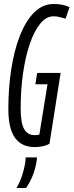

<svg xmlns="http://www.w3.org/2000/svg" viewBox="-20 -730 370 966"><path d="M155 10Q89 10 55.5 -36.5Q22 -83 22 -182Q22 -286 36.5 -381Q51 -476 80 -550Q109 -624 151.5 -667Q194 -710 251 -710Q296 -710 330 -694L310 -636Q295 -640 280.5 -644Q266 -648 250 -648Q213 -648 182.5 -611Q152 -574 130 -509.5Q108 -445 96 -361.5Q84 -278 84 -185Q84 -111 101.5 -80.5Q119 -50 155 -50Q170 -50 178 -53L219 -306H158L167 -363H285L229 -7Q214 2 194 6Q174 10 155 10ZM109 62H166Q166 73 163 88Q150 160 111 216H63Q82 182 91.5 152.5Q101 123 106 94Q109 78 109 62Z"/></svg>

Font: Georama ExtraCondensed
Style: Italic
Weight: 400
Width: 2
Italic angle: -9°
Designer: Jean-Baptiste Levee
Foundry: Production Type
Version: Version 1.000